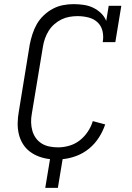

<svg xmlns="http://www.w3.org/2000/svg" viewBox="-20 -763 640 929"><path d="M199 146 222 7Q195 4 170 -5Q145 -14 124.5 -29.5Q104 -45 90.5 -67Q77 -89 71 -114.5Q65 -140 65.5 -167.5Q66 -195 71 -223L124 -548Q129 -573 137 -598Q145 -623 158 -646Q171 -669 191.5 -688.5Q212 -708 235.5 -720.5Q259 -733 284.5 -738Q310 -743 336 -743Q360 -743 384.5 -739.5Q409 -736 430 -726Q451 -716 468 -700Q485 -684 494 -662L506 -735H567L538 -559H477Q482 -587 476 -612.5Q470 -638 452 -655Q434 -672 408 -678.5Q382 -685 355 -685Q336 -685 316 -681.5Q296 -678 277.5 -669Q259 -660 243 -646Q227 -632 216 -614.5Q205 -597 198 -577.5Q191 -558 188 -539L134 -213Q130 -192 130.5 -171Q131 -150 136.5 -130.5Q142 -111 153.5 -95Q165 -79 182 -68.5Q199 -58 219.5 -54Q240 -50 261 -50Q288 -50 315.5 -58Q343 -66 365.5 -83.5Q388 -101 404.5 -125.5Q421 -150 429 -177L489 -161Q478 -128 458.5 -97.5Q439 -67 411 -44Q383 -21 349.5 -8.5Q316 4 283 7L260 146Z"/></svg>

Font: Iosevka HT Light Extended
Style: Italic
Weight: 300
Width: 7
Italic angle: -9°
Monospace: yes
Designer: Belleve Invis
Foundry: Belleve Invis
Version: Version 32.3.0; ttfautohint (v1.8.4)